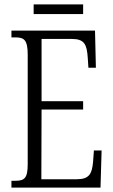

<svg xmlns="http://www.w3.org/2000/svg" viewBox="-20 -853 516 873"><path d="M133 -789H358V-833H133ZM32 0H437L442 -169H407L403 -115C398 -63 386 -38 329 -38H168L169 -355H358V-393H169V-676H306C364 -676 375 -651 379 -590L382 -545H416L412 -714H32V-683H49C89 -683 106 -673 106 -604V-107C106 -42 91 -31 49 -31H32Z"/></svg>

Font: Noto Serif Hebrew ExtraCondensed Light
Style: Regular
Weight: 300
Width: 2
Designer: Monotype Design Team
Foundry: Monotype Imaging Inc.
Version: Version 2.004